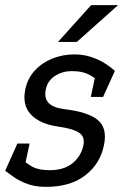

<svg xmlns="http://www.w3.org/2000/svg" viewBox="-23 -720 484 748"><path d="M156 8 170.2 -57Q226.3 -57 259.5 -84Q292.7 -111 301.7 -153Q309.2 -186.7 285.3 -202.8Q261.5 -218.8 202.7 -227L226 -295Q321 -284 358.6 -252Q396.2 -220 381.7 -153Q367.2 -82 309.3 -37Q251.5 8 156 8ZM266 -508 256.8 -443Q220.7 -443 191.8 -424.6Q162.8 -406.2 155.7 -372.7Q140.3 -306 226 -295L202.7 -227Q131.2 -237.5 96.9 -274.4Q62.7 -311.3 75.7 -372.7Q84.8 -414.8 112.4 -445.1Q140 -475.3 180.6 -491.7Q221.2 -508 266 -508ZM-2.7 -55 50.2 -109Q68.7 -92 95.9 -74.5Q123.2 -57 170.2 -57L156 8Q115.7 8 84.8 -3Q54 -14 32.7 -29Q11.3 -44 -2.7 -55ZM372.7 -395.3Q356.2 -410.5 328.5 -426.8Q300.8 -443 256.8 -443L266 -508Q303.2 -508 333.7 -497.5Q364.2 -487 387.2 -472.2Q410.3 -457.3 424.7 -444ZM92.2 -160.8 69.8 -55H-2.7L44.7 -160.8ZM330.8 -342.3 352.2 -443.8 424.7 -444 378.5 -342.3ZM437 -700 276.3 -556.7H203L332 -700Z"/></svg>

Font: Epunda Slab Light
Style: Italic
Weight: 300
Italic angle: -12°
Designer: Simon Atzbach
Foundry: typofactur
Version: Version 1.102